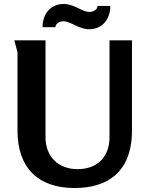

<svg xmlns="http://www.w3.org/2000/svg" viewBox="-20 -935 747 966"><path d="M535 -905H471C470 -885 447 -875 430 -875C392 -875 355 -915 300 -915C232 -915 194 -862 194 -798H259C259 -818 282 -828 299 -828C337 -828 374 -788 429 -788C497 -788 535 -841 535 -905ZM209 -732H52L68 -672V-278C68 -92 170 11 356 11C519 11 644 -68 644 -278V-732H531V-245C531 -145 469 -84 370 -84C273 -84 209 -147 209 -245Z"/></svg>

Font: Rosario
Style: Bold
Weight: 700
Designer: Hector Gatti
Foundry: Omnibus Type
Version: Version 1.100